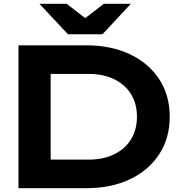

<svg xmlns="http://www.w3.org/2000/svg" viewBox="-20 -988 951 1008"><path d="M433 -750Q564 -750 662.5 -703Q761 -656 816 -572Q871 -488 871 -375Q871 -263 816 -178.5Q761 -94 662.5 -47Q564 0 433 0H77V-750ZM246 -67 160 -150H446Q522 -150 579.5 -178Q637 -206 668 -257Q699 -308 699 -375Q699 -443 668 -493.5Q637 -544 579.5 -572Q522 -600 446 -600H160L246 -683ZM518 -808H337L187 -968H330L465 -864H390L525 -968H667Z"/></svg>

Font: Unbounded Medium
Style: Regular
Weight: 500
Designer: Luke Prowse, Jean-Baptiste Morizot, Fátima Lázaro, Florian Runge
Foundry: NaN
Version: Version 1.700